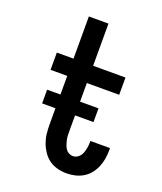

<svg xmlns="http://www.w3.org/2000/svg" viewBox="-138 -824 775 920"><g transform="rotate(20 250.0 -363.5)"><path d="M311 8Q287 8 264 2Q241 -4 222 -17.5Q203 -31 189.5 -51Q176 -71 168 -93Q160 -115 157.5 -138.5Q155 -162 155 -186V-432H70V-520H155V-735H255V-520H420V-432H255V-186Q255 -175 255.5 -163.5Q256 -152 258.5 -141.5Q261 -131 264.5 -120.5Q268 -110 274 -100.5Q280 -91 290 -85.5Q300 -80 311 -80Q326 -80 338 -89.5Q350 -99 355.5 -113Q361 -127 363.5 -142Q366 -157 366 -172V-177H466V-167Q466 -145 462.5 -123Q459 -101 450.5 -80.5Q442 -60 428 -42.5Q414 -25 395 -13.5Q376 -2 354.5 3Q333 8 311 8ZM349 -267H87V-337H349Z"/></g></svg>

Font: Iosevka Custom Semibold
Style: Regular
Weight: 600
Designer: Belleve Invis
Foundry: Belleve Invis
Version: Version 27.0.2; ttfautohint (v1.8.4)